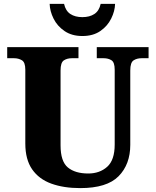

<svg xmlns="http://www.w3.org/2000/svg" viewBox="-20 -956 799 986"><path d="M392 10Q307 10 243.5 -13Q180 -36 145 -86.5Q110 -137 110 -219V-598Q110 -636 92.5 -646.5Q75 -657 52 -657H17V-714H383V-657H349Q325 -657 308 -646Q291 -635 291 -594V-210Q291 -127 328.5 -96Q366 -65 433 -65Q492 -65 530.5 -99.5Q569 -134 569 -214V-598Q569 -636 552.5 -646.5Q536 -657 512 -657H477V-714H743V-657H707Q683 -657 666 -646Q649 -635 649 -594V-212Q649 -112 589 -51Q529 10 392 10ZM403 -771Q349 -771 311.5 -796.5Q274 -822 255 -860.5Q236 -899 235 -936H309Q317 -900 341.5 -884Q366 -868 403 -868Q440 -868 464.5 -884Q489 -900 497 -936H571Q570 -899 551 -860.5Q532 -822 495 -796.5Q458 -771 403 -771Z"/></svg>

Font: Noto Serif Tamil ExtraBold
Style: Italic
Weight: 800
Italic angle: -12°
Designer: Indian Type Foundry, Tom Grace, and the Monotype Design Team
Foundry: Monotype Imaging Inc.
Version: Version 2.003; ttfautohint (v1.8.4.7-5d5b)